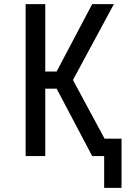

<svg xmlns="http://www.w3.org/2000/svg" viewBox="-20 -755 640 929"><path d="M484 154V0H426L254 -326H199V0H104V-735H199V-409H254L426 -735H531L333 -368L486 -84H568V154Z"/></svg>

Font: Iosevka Medium Extended
Style: Regular
Weight: 500
Width: 7
Monospace: yes
Designer: Belleve Invis
Foundry: Belleve Invis
Version: Version 32.5.0; ttfautohint (v1.8.4)